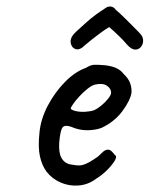

<svg xmlns="http://www.w3.org/2000/svg" viewBox="-20 -592 470 603"><path d="M281 -30Q257 -12 227.5 -9.5Q198 -7 171 -18.5Q144 -30 126 -53Q112 -72 105.5 -100.5Q99 -129 104 -176Q108 -218 130 -260Q152 -302 184 -334.5Q216 -367 250 -379Q264 -388 276 -388.5Q288 -389 311 -387Q334 -384 347.5 -377Q361 -370 368 -360Q384 -345 389 -330Q394 -315 393 -301Q389 -276 364 -242.5Q339 -209 298 -190Q278 -183 253 -183Q228 -183 203 -194Q182 -201 175.5 -190.5Q169 -180 166 -144Q164 -112 173 -96Q182 -80 199 -76Q220 -72 231 -72.5Q242 -73 259 -82Q272 -90 277 -93Q282 -96 286.5 -99.5Q291 -103 299 -111Q305 -117 309.5 -119.5Q314 -122 319 -122Q326 -122 332 -115.5Q338 -109 342 -104Q348 -101 341 -88.5Q334 -76 318 -59.5Q302 -43 281 -30ZM276 -246Q285 -250 297.5 -260Q310 -270 319.5 -282Q329 -294 329 -301Q329 -314 315.5 -323Q302 -332 277 -326Q267 -323 254 -312.5Q241 -302 229 -289Q217 -276 209.5 -265Q202 -254 202 -251Q205 -246 218.5 -243Q232 -240 248.5 -241Q265 -242 276 -246ZM248 -451Q231 -434 218.5 -437.5Q206 -441 202.5 -455Q199 -469 210 -483Q213 -487 224.5 -497.5Q236 -508 251 -521.5Q266 -535 281 -546Q296 -557 306 -563Q318 -573 328 -571.5Q338 -570 344 -561Q356 -551 373.5 -533.5Q391 -516 406 -501Q421 -486 423 -483Q430 -474 429.5 -462.5Q429 -451 421 -443Q413 -435 402 -436.5Q391 -438 377 -454Q370 -463 354 -478.5Q338 -494 323 -507Q311 -500 296 -489Q281 -478 268 -467.5Q255 -457 248 -451Z"/></svg>

Font: Caveat Medium
Style: Regular
Weight: 500
Designer: Pablo Impallari
Foundry: Pablo Impallari
Version: Version 2.000